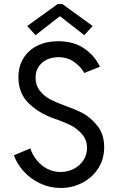

<svg xmlns="http://www.w3.org/2000/svg" viewBox="-20 -934 596 962"><path d="M49.8 -156.2 131.8 -190.4Q142.6 -158.2 164.1 -131.3Q185.5 -104.5 216.3 -88.4Q247.1 -72.3 283.2 -72.3Q318.4 -72.3 348.9 -87.6Q379.4 -103 397.7 -130.6Q416 -158.2 416 -192.4Q416 -233.4 390.9 -262Q365.7 -290.5 335.4 -305.7Q305.2 -320.8 265.6 -335L255.9 -337.9Q174.3 -366.7 123.3 -417Q72.3 -467.3 72.3 -546.9Q72.3 -601.1 97.2 -641.8Q122.1 -682.6 167.2 -705.1Q212.4 -727.5 271.5 -727.5Q348.6 -727.5 401.9 -691.2Q455.1 -654.8 480.5 -599.6L402.3 -568.4Q385.3 -599.6 351.8 -623.5Q318.4 -647.5 272.5 -647.5Q241.2 -647.5 215.3 -635.5Q189.5 -623.5 173.8 -600.3Q158.2 -577.1 158.2 -544.9Q158.2 -506.8 179.4 -479.7Q200.7 -452.6 230 -437Q259.3 -421.4 295.9 -408.2Q351.1 -388.7 391.1 -368.7Q431.2 -348.6 466.6 -305.4Q502 -262.2 502 -196.3Q502 -136.7 471.9 -90.1Q441.9 -43.5 391.8 -17.8Q341.8 7.8 284.2 7.8Q229.5 7.8 180.9 -15.1Q132.3 -38.1 98.4 -75.7Q64.5 -113.3 49.8 -156.2ZM116.2 -803.7 269.5 -914.1H292L444.3 -803.7L402.3 -757.8L282.2 -851.6H278.3L158.2 -757.8Z"/></svg>

Font: Reddit Sans Vanilla
Style: Regular
Weight: 400
Designer: Stephen Hutchings
Foundry: Reddit
Version: Version 1.013